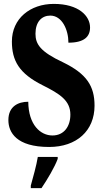

<svg xmlns="http://www.w3.org/2000/svg" viewBox="-20 -744 530 985"><path d="M232 10C373 10 465 -73 465 -202C465 -302 425 -365 304 -424C186 -479 162 -518 162 -571C162 -632 194 -664 238 -664C298 -664 331 -592 331 -525C412 -525 442 -556 442 -603C442 -662 384 -724 256 -724C135 -724 41 -649 41 -531C41 -433 78 -367 198 -307C288 -262 341 -228 341 -156C341 -96 309 -49 249 -49C188 -49 126 -103 125 -222C73 -222 23 -198 23 -128C23 -65 64 10 232 10ZM138 208V221H193C222 178 261 113 276 71V61H174C167 105 149 168 138 208Z"/></svg>

Font: Noto Serif Bengali ExtraCondensed ExtraBold
Style: Regular
Weight: 800
Width: 2
Designer: Juan Bruce, Universal Thirst, Indian Type Foundry and the Monotype Design Team.
Foundry: Monotype Imaging Inc.
Version: Version 2.003